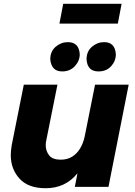

<svg xmlns="http://www.w3.org/2000/svg" viewBox="-20 -989 717 1016"><path d="M222 7Q129 7 83 -44Q37 -95 37 -168Q37 -189 42 -221L106 -541H284L225 -247Q222 -234 222 -221Q222 -190 240 -167Q258 -144 301 -144Q336.5 -144 362.2 -160.2Q388 -176.5 404.2 -204Q420.5 -231.5 428 -266L483 -541H661L554 0H376L390 -72Q326 7 222 7ZM309 -611Q252 -611 246 -675Q246 -717 274.5 -741.5Q303 -766 339 -766Q398 -766 402 -702Q402 -667 376.2 -639Q350.5 -611 309 -611ZM501 -611Q442 -611 438 -675Q438 -717 466.5 -741.5Q495 -766 531 -766Q589 -766 593 -702Q593 -666 568 -638.5Q543 -611 501 -611ZM603.5 -864H294.5L314.5 -969H623.5Z"/></svg>

Font: Argentum Novus
Style: Bold Italic
Weight: 700
Designer: Julieta Ulanovsky (font) & Cristiano Sobral (main changes)
Foundry: Julieta Ulanovsky (font) & Cristiano Sobral (main changes)
Version: Version 3.00;November 27, 2020;FontCreator 13.0.0.2655 64-bi